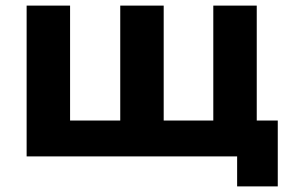

<svg xmlns="http://www.w3.org/2000/svg" viewBox="-20 -558 1011 685"><path d="M896 -538V0H75V-538H230V-128H409V-538H564V-128H741V-538ZM971 -128V107H826V0H737V-128Z"/></svg>

Font: Montserrat-Bold
Style: Bold
Weight: 700
Version: Version 7.200